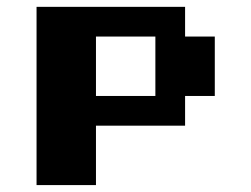

<svg xmlns="http://www.w3.org/2000/svg" viewBox="-20 -454 734 561"><path d="M86.8 86.8V-434H520.8V-347.2H607.6V-173.6H520.8V-86.8H260.4V86.8ZM260.4 -173.6H434V-347.2H260.4Z"/></svg>

Font: 8-bit Operator+ 8
Style: Bold
Weight: 700
Designer: GrandChaos9000
Version: Version 1.3.0 - August 1, 2014